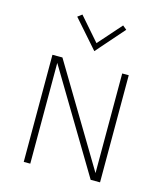

<svg xmlns="http://www.w3.org/2000/svg" viewBox="-125 -956 900 1050"><g transform="rotate(15 325.0 -431.0)"><path d="M109 -606.5H165.5L509 -34H504V-606.5H541V0H488L141.5 -578H146V0H109ZM325 -685 186 -843 210.5 -861.5 331 -723.5H319L441 -861.5L463.5 -843Z"/></g></svg>

Font: Karla ExtraLight
Style: Regular
Weight: 250
Designer: Jonathan Pinhorn
Version: Version 2.004;gftools[0.9.33]